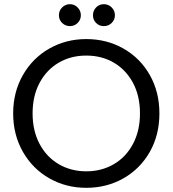

<svg xmlns="http://www.w3.org/2000/svg" viewBox="-20 -892 826 919"><path d="M393 7Q296 7 216 -38.5Q136 -84 89.5 -165.5Q43 -247 43 -349Q43 -451 89.5 -532.5Q136 -614 216 -659.5Q296 -705 393 -705Q491 -705 571 -659.5Q651 -614 697 -533Q743 -452 743 -349Q743 -246 697 -165Q651 -84 571 -38.5Q491 7 393 7ZM393 -72Q466 -72 524.5 -106Q583 -140 616.5 -203Q650 -266 650 -349Q650 -433 616.5 -495.5Q583 -558 525 -592Q467 -626 393 -626Q319 -626 261 -592Q203 -558 169.5 -495.5Q136 -433 136 -349Q136 -266 169.5 -203Q203 -140 261.5 -106Q320 -72 393 -72ZM315 -767Q293 -767 277.5 -782Q262 -797 262 -819Q262 -841 277.5 -856.5Q293 -872 315 -872Q336 -872 351.5 -856.5Q367 -841 367 -819Q367 -797 351.5 -782Q336 -767 315 -767ZM477 -767Q455 -767 440 -782Q425 -797 425 -819Q425 -841 440 -856.5Q455 -872 477 -872Q499 -872 514.5 -856.5Q530 -841 530 -819Q530 -797 514.5 -782Q499 -767 477 -767Z"/></svg>

Font: DVN-Poppins
Style: Regular
Weight: 400
Designer: Ninad Kale (Devanagari), Jonny Pinhorn (Latin)
Foundry: Indian Type Foundry
Version: 4.004